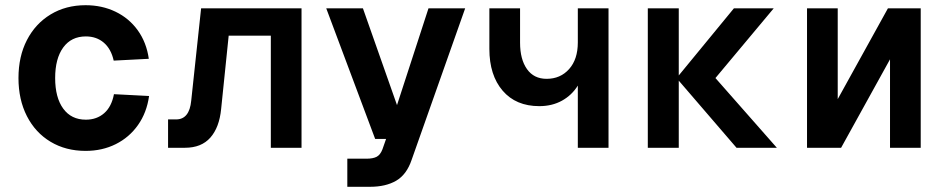

<svg xmlns="http://www.w3.org/2000/svg" viewBox="-20 -568 3640 738"><path d="M309 12Q233 12 174.5 -23Q116 -58 83.5 -121.5Q51 -185 51 -268Q51 -351 83.5 -414Q116 -477 174.5 -512.5Q233 -548 309 -548Q372 -548 424 -523Q476 -498 509.5 -451.5Q543 -405 552 -342L417 -335Q407 -380 379 -404Q351 -428 310 -428Q254 -428 223 -385.5Q192 -343 192 -268Q192 -193 223 -150.5Q254 -108 310 -108Q352 -108 380.5 -133Q409 -158 418 -206L553 -199Q544 -135 510.5 -87.5Q477 -40 425 -14Q373 12 309 12Z M626 0V-109H657Q708 -109 715 -181L753 -536H1139V0H1021V-431H859L830 -149Q823 -78 788.5 -39Q754 0 691 0Z M1315 150V42H1388Q1414 42 1428 34.5Q1442 27 1450 6L1464 -34H1422L1234 -536H1375L1506 -164L1627 -536H1768L1562 47Q1543 103 1503 126.5Q1463 150 1402 150Z M2201 0V-239Q2178 -202 2140 -181Q2102 -160 2053 -160Q1963 -160 1912 -219.5Q1861 -279 1861 -380V-536H1979V-404Q1979 -340 2005.5 -302.5Q2032 -265 2081 -265Q2134 -265 2167.5 -302.5Q2201 -340 2201 -405V-536H2319V0Z M2470 0V-536H2589V-278L2801 -536H2954L2730 -268L2966 0H2811L2589 -258V0Z M3082 0V-536H3200V-187L3393 -536H3519V0H3401V-340L3213 0Z"/></svg>

Font: Geist Mono
Style: Bold
Weight: 700
Monospace: yes
Designer: Basement.studio, Andrés Briganti, Mateo Zaragoza
Foundry: Basement.studio, Vercel, Andrés Briganti, Guido Ferreyra, Mateo Zaragoza
Version: Version 1.500; ttfautohint (v1.8.4.7-5d5b)